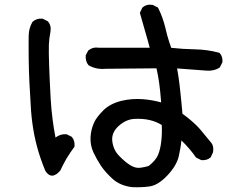

<svg xmlns="http://www.w3.org/2000/svg" viewBox="-20 -767 1040 819"><path d="M542.5 31.2Q492.7 24.9 460.9 -3.4Q430.2 -31.2 411.1 -59.1Q392.6 -86.9 378.4 -117.2Q364.3 -148.4 366.2 -182.1Q367.2 -198.7 370.8 -213.6Q374.5 -228.5 380.4 -242.2Q383.3 -249 387.5 -255.9Q391.6 -262.7 397 -269.5Q402.3 -276.4 408.4 -283.2Q414.6 -290 421.9 -297.4Q436.5 -311.5 455.6 -321.3Q474.6 -331.1 498 -336.9Q544.4 -347.7 590.8 -343.8Q631.8 -340.3 667.5 -330.1Q663.6 -379.4 659.2 -411.1Q654.8 -443.8 647.5 -475.6L431.2 -473.6Q410.6 -471.7 392.6 -475.3Q374.5 -479 358.4 -488.3L357.4 -488.8L356.9 -489.7Q343.8 -505.9 345.7 -529.8V-530.8L346.2 -532.2L356 -550.8L356.9 -551.8L357.4 -552.2Q376 -567.4 400.9 -563.5H618.7Q613.3 -582.5 608.6 -600.3Q604 -618.2 598.6 -635.3Q587.9 -672.4 577.1 -710.4L576.7 -712.4L577.6 -714.4L586.4 -732.9L586.9 -733.9L587.9 -734.9Q605.5 -750.5 630.9 -746.1H631.8L632.3 -745.6L651.9 -735.8L653.8 -734.9L654.8 -732.9Q675.3 -691.4 686 -646Q689 -631.8 692.9 -617.7Q696.8 -603.5 701.2 -589.8Q705.6 -576.2 710.4 -563Q759.3 -557.6 810.5 -556.6Q865.2 -555.7 914.6 -542L916.5 -541.5L917.5 -540Q930.7 -525.4 928.7 -502.4V-501.5L928.2 -500.5L918.5 -481L917.5 -479.5L916.5 -478.5Q892.1 -462.9 859.9 -465.8L735.4 -475.1Q738.8 -457 741.2 -440.4Q743.7 -423.8 745.6 -408Q747.6 -392.1 749 -377Q751.5 -353.5 753.9 -329.6Q756.3 -305.7 758.3 -281.7Q775.9 -269 790.5 -256.8Q805.2 -244.6 817.6 -232.4Q830.1 -220.2 839.8 -208Q869.6 -170.9 880.4 -158.7Q893.1 -144.5 888.7 -118.2V-117.2L888.2 -116.7L879.4 -97.2L878.9 -96.2L877.9 -95.2Q870.1 -88.4 860.4 -85.7Q850.6 -83 839.4 -84H838.4L837.4 -84.5L817.9 -94.2L816.4 -95.2L815.4 -96.2Q789.6 -133.3 753.9 -168Q752 -149.4 749 -132.6Q746.1 -115.7 742.2 -98.6Q731.9 -58.6 693.4 -18.1Q673.8 2.4 654.8 14.2Q635.7 25.9 617.2 28.3Q581.5 33.2 542.5 31.2ZM172.4 -40.5Q162.1 -65.4 153.6 -90.3Q145 -115.2 138.2 -140.6Q131.3 -166 126.2 -191.9Q121.1 -217.8 117.7 -243.9Q114.3 -270 112.3 -296.4Q103.5 -428.7 102.5 -508.8Q102.1 -535.6 102.1 -556.6Q102.1 -577.6 102.1 -593Q102.1 -608.4 102.5 -617.7Q103.5 -647.9 118.2 -672.9L118.7 -673.8L119.1 -674.3Q136.7 -689.5 160.6 -687.5H161.6L162.6 -687L182.1 -677.2L183.1 -676.8L184.1 -675.8Q199.7 -658.2 195.3 -631.8Q192.4 -617.7 190.7 -603.8Q189 -589.8 188.5 -576.2Q187.5 -547.9 189.5 -489.3Q191.4 -431.2 196.3 -343.3Q198.7 -302.2 203.9 -261Q209 -219.7 216.8 -180.2Q237.3 -196.3 263.2 -194.3H264.2L265.1 -193.8L284.7 -184.1L286.1 -183.6L286.6 -182.6Q293.5 -174.8 296.1 -164.8Q298.8 -154.8 297.9 -143.1V-141.6L296.9 -140.1Q288.1 -128.4 280 -116.2Q272 -104 264.2 -91.3Q259.3 -82.5 254.6 -74.2Q250 -65.9 245.8 -57.4Q241.7 -48.8 237.8 -40.5L237.3 -39.6L236.8 -39.1Q226.6 -26.9 216.8 -22Q203.6 -14.6 192.4 -19.8Q181.2 -24.9 172.4 -40ZM614.3 -59.1Q644.5 -83 654.3 -106.4Q664.1 -130.4 668 -164.6Q671.9 -197.8 669.9 -233.9Q645.5 -249 618.2 -254.9Q589.4 -261.7 552.7 -259.8Q517.1 -257.8 485.4 -229Q454.6 -200.7 459 -164.6Q463.4 -127.4 488.3 -102.1Q501 -88.9 512.9 -78.9Q524.9 -68.8 536.1 -62Q558.1 -48.8 577.6 -51.3Q597.7 -53.7 614.3 -59.1Z"/></svg>

Font: NaikaiFont
Style: SemiBold
Weight: 600
Version: Version 1.89